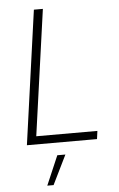

<svg xmlns="http://www.w3.org/2000/svg" viewBox="-63 -788 661 1064"><g transform="rotate(-5 267.0 -256.0)"><path d="M63 0 167 -745H217L119 -45H459L453 0ZM156 233 226 70H271L191 233Z"/></g></svg>

Font: Plus Jakarta Sans ExtraLight
Style: Italic
Weight: 200
Italic angle: -8°
Designer: Gumpita Rahayu
Foundry: Tokotype
Version: Version 2.071; ttfautohint (v1.8.4.7-5d5b);gftools[0.9.29]